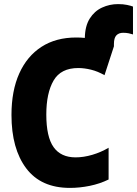

<svg xmlns="http://www.w3.org/2000/svg" viewBox="-20 -907 669 937"><path d="M321 10Q180 10 108 -85.5Q36 -181 36 -346Q36 -464 74 -548.5Q112 -633 182.5 -678.5Q253 -724 352 -724Q374 -724 394 -722Q395 -780 418 -816.5Q441 -853 478 -870Q515 -887 556 -887Q581 -887 600 -883Q619 -879 629 -875V-739Q620 -742 608 -744.5Q596 -747 581 -747Q560 -747 548 -734.5Q536 -722 536 -692V-681L490 -540Q457 -559 424 -567Q391 -575 362 -575Q277 -575 241.5 -514Q206 -453 206 -348Q206 -239 241.5 -189Q277 -139 349 -139Q388 -139 430.5 -151.5Q473 -164 510 -186V-31Q467 -10 418 0Q369 10 321 10Z"/></svg>

Font: Noto Sans Mono SemiCondensed Black
Style: Regular
Weight: 900
Width: 4
Designer: Monotype Design Team
Foundry: Monotype Imaging Inc.
Version: Version 2.014; ttfautohint (v1.8.4.7-5d5b)